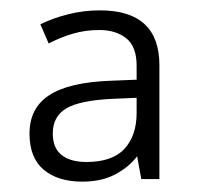

<svg xmlns="http://www.w3.org/2000/svg" viewBox="-20 -742 380 371"><path d="M173 -722Q288 -722 288 -616V-396H253L245 -440Q229 -419 202.5 -405Q176 -391 139 -391Q92 -391 64.5 -414Q37 -437 37 -484Q37 -533 75 -558Q113 -583 194 -586L244 -588V-615Q244 -652 224 -668Q204 -684 172 -684Q145 -684 121 -677Q97 -670 74 -658L58 -695Q82 -707 112 -714.5Q142 -722 173 -722ZM197 -551Q134 -548 108 -532.5Q82 -517 82 -484Q82 -456 99 -442.5Q116 -429 147 -429Q197 -429 220.5 -454.5Q244 -480 244 -524V-553Z"/></svg>

Font: Noto Sans Gurmukhi UI Light
Style: Regular
Weight: 300
Designer: Jelle Bosma - Monotype Design Team
Foundry: Monotype Imaging Inc.
Version: Version 2.004; ttfautohint (v1.8.4.7-5d5b)